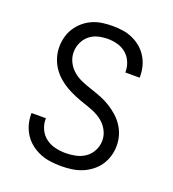

<svg xmlns="http://www.w3.org/2000/svg" viewBox="-128 -781 805 892"><g transform="rotate(20 275.0 -335.0)"><path d="M273 12Q247 12 221 8.5Q195 5 171 -4.5Q147 -14 126 -30Q105 -46 90.5 -67.5Q76 -89 68.5 -114.5Q61 -140 61 -166V-173H132V-168Q132 -142 143.5 -118Q155 -94 175.5 -79Q196 -64 221.5 -58Q247 -52 273 -52Q298 -52 323.5 -57.5Q349 -63 369.5 -77.5Q390 -92 402 -115.5Q414 -139 414 -165Q414 -191 401.5 -214.5Q389 -238 369 -254Q349 -270 325 -280Q301 -290 276.5 -298Q252 -306 228 -316Q204 -326 181.5 -339Q159 -352 139.5 -369.5Q120 -387 106 -408.5Q92 -430 84.5 -455Q77 -480 77 -506Q77 -531 83.5 -555.5Q90 -580 103.5 -601Q117 -622 136.5 -638.5Q156 -655 179 -665Q202 -675 227 -678.5Q252 -682 277 -682Q302 -682 327 -678.5Q352 -675 375 -665Q398 -655 417.5 -639Q437 -623 450.5 -601.5Q464 -580 470.5 -555.5Q477 -531 477 -506V-499H406V-504Q406 -528 396 -551Q386 -574 367.5 -589.5Q349 -605 325 -611.5Q301 -618 277 -618Q253 -618 229 -612Q205 -606 186.5 -590.5Q168 -575 158 -552.5Q148 -530 148 -506Q148 -480 160 -456.5Q172 -433 192 -416.5Q212 -400 236 -390Q260 -380 284.5 -372Q309 -364 333.5 -354.5Q358 -345 380 -331.5Q402 -318 421.5 -301Q441 -284 455.5 -262.5Q470 -241 477.5 -216Q485 -191 485 -165Q485 -139 477.5 -113.5Q470 -88 455.5 -67Q441 -46 420 -30Q399 -14 375 -4.5Q351 5 325 8.5Q299 12 273 12Z"/></g></svg>

Font: Lode
Style: Regular
Weight: 400
Monospace: yes
Designer: Belleve Invis
Foundry: Belleve Invis
Version: Version 29.2.0; ttfautohint (v1.8.3)